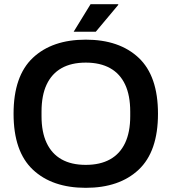

<svg xmlns="http://www.w3.org/2000/svg" viewBox="-20 -888 822 920"><path d="M391 12Q230 12 137.5 -75Q45 -162 45 -343Q45 -524 137.5 -611Q230 -698 391 -698Q552 -698 644.5 -611Q737 -524 737 -343Q737 -162 644.5 -75Q552 12 391 12ZM391 -98Q460 -98 507.5 -124.5Q555 -151 579.5 -203Q604 -255 604 -331V-353Q604 -431 579.5 -483Q555 -535 507.5 -561.5Q460 -588 391 -588Q322 -588 275 -561.5Q228 -535 203.5 -483Q179 -431 179 -353V-331Q179 -255 203.5 -203Q228 -151 275 -124.5Q322 -98 391 -98ZM333 -736 414 -868H546L547 -865L439 -736Z"/></svg>

Font: Archivo Variable SemiBold
Style: Regular
Weight: 600
Designer: Hector Gatti
Foundry: Omnibus-Type
Version: Version 2.001